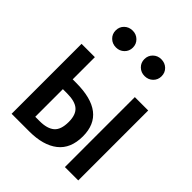

<svg xmlns="http://www.w3.org/2000/svg" viewBox="-218 -921 1051 1051"><g transform="rotate(45 307.5 -395.5)"><path d="M152.8 -541.5V-369.7H179.5Q413.3 -369.7 413.3 -188.7Q413.3 -93.8 353.6 -46.9Q293.8 0 186.2 0H49.7V-541.5ZM462.1 -541.5H565.6V0H462.1ZM152.8 -293.8V-80H186.7Q244.6 -80 273.6 -104.6Q302.6 -129.2 302.6 -189.7Q302.6 -245.1 274.6 -269.5Q246.7 -293.8 185.1 -293.8ZM129.7 -725.6Q129.7 -753.8 149 -772.3Q168.2 -790.8 196.9 -790.8Q224.6 -790.8 243.8 -772.1Q263.1 -753.3 263.1 -725.6Q263.1 -697.9 243.8 -679.2Q224.6 -660.5 196.9 -660.5Q168.2 -660.5 149 -679.2Q129.7 -697.9 129.7 -725.6ZM351.8 -725.6Q351.8 -753.3 371 -772.1Q390.3 -790.8 417.9 -790.8Q446.7 -790.8 465.9 -772.3Q485.1 -753.8 485.1 -725.6Q485.1 -697.9 465.9 -679.2Q446.7 -660.5 417.9 -660.5Q390.3 -660.5 371 -679.2Q351.8 -697.9 351.8 -725.6Z"/></g></svg>

Font: Fira Code Fixed Medium
Style: Regular
Weight: 500
Monospace: yes
Designer: Carrois Corporate, Edenspiekermann AG, Nikita Prokopov
Foundry: Carrois Corporate, Edenspiekermann AG, Nikita Prokopov
Version: Version 5.002